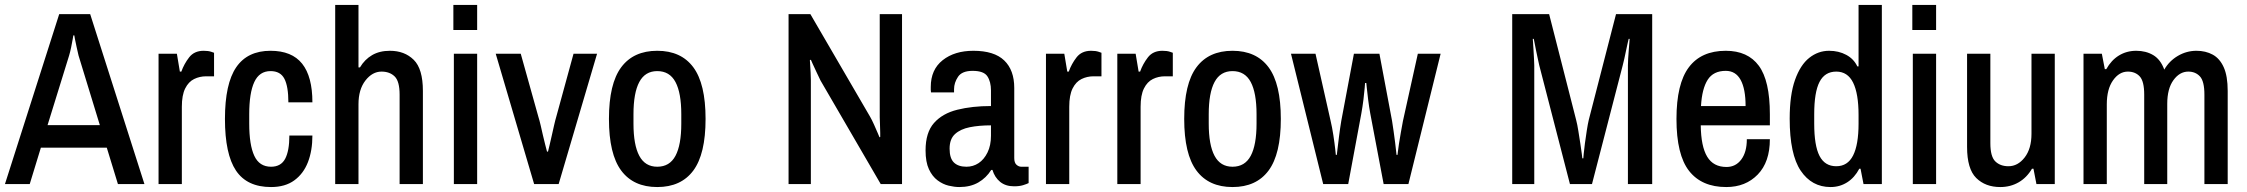

<svg xmlns="http://www.w3.org/2000/svg" viewBox="-21 -743 9070 775"><path d="M-1 0 218 -686H343L562 0H455L410 -147H144L99 0ZM171 -238H382L296 -519Q293 -533 288.5 -552Q284 -571 281.5 -585.5Q279 -600 279 -600H275Q275 -600 272.5 -585Q270 -570 266 -551Q262 -532 258 -519Z M619 0V-526H693L705 -454H711Q722 -485 742.5 -511.5Q763 -538 801 -538Q820 -538 831.5 -534Q843 -530 843 -530V-435H811Q785 -435 762.5 -424Q740 -413 726.5 -386Q713 -359 713 -312V0Z M1073 12Q976 12 931.5 -54.5Q887 -121 887 -263Q887 -405 932.5 -471.5Q978 -538 1071 -538Q1157 -538 1198.5 -486Q1240 -434 1240 -330H1143Q1143 -394 1127 -425Q1111 -456 1071 -456Q1026 -456 1005.5 -412Q985 -368 985 -282V-244Q985 -158 1005.5 -114Q1026 -70 1073 -70Q1113 -70 1130 -102Q1147 -134 1147 -196H1240Q1240 -135 1222 -88.5Q1204 -42 1167 -15Q1130 12 1073 12Z M1332 0V-723H1426V-471H1432Q1451 -503 1481 -520.5Q1511 -538 1553 -538Q1612 -538 1649 -501.5Q1686 -465 1686 -376V0H1592V-361Q1592 -415 1572 -434.5Q1552 -454 1519 -454Q1482 -454 1454 -418Q1426 -382 1426 -322V0Z M1811 0V-526H1905V0ZM1809 -622V-723H1905V-622Z M2135 0 1980 -526H2081L2152 -272Q2157 -256 2161.5 -236.5Q2166 -217 2170.5 -197Q2175 -177 2179.5 -160Q2184 -143 2187 -131H2191Q2194 -143 2198 -160Q2202 -177 2206.5 -197Q2211 -217 2215.5 -237Q2220 -257 2225 -274L2294 -526H2389L2234 0Z M2632 12Q2536 12 2486.5 -54.5Q2437 -121 2437 -263Q2437 -405 2486.5 -471.5Q2536 -538 2632 -538Q2728 -538 2777.5 -471.5Q2827 -405 2827 -263Q2827 -121 2777.5 -54.5Q2728 12 2632 12ZM2632 -70Q2682 -70 2705.5 -114Q2729 -158 2729 -244V-282Q2729 -368 2705.5 -412Q2682 -456 2632 -456Q2583 -456 2559.5 -412Q2536 -368 2536 -282V-244Q2536 -158 2559.5 -114Q2583 -70 2632 -70Z M3162 0V-686H3250L3491 -272Q3498 -260 3507 -240Q3516 -220 3522.5 -204.5Q3529 -189 3529 -189L3532 -190Q3532 -190 3532 -206Q3532 -222 3531 -241.5Q3530 -261 3530 -270V-686H3620V0H3534L3291 -418Q3285 -431 3275.5 -450.5Q3266 -470 3259 -486Q3252 -502 3252 -502L3248 -500Q3248 -500 3249 -485Q3250 -470 3251 -451Q3252 -432 3252 -420V0Z M3851 12Q3832 12 3808.5 6.5Q3785 1 3763.5 -15Q3742 -31 3728.5 -60Q3715 -89 3715 -136Q3715 -208 3749 -246.5Q3783 -285 3843 -300Q3903 -315 3979 -315V-378Q3979 -413 3964.5 -435Q3950 -457 3905 -457Q3862 -457 3846 -433Q3830 -409 3830 -383V-370H3737Q3736 -375 3736 -380Q3736 -385 3736 -392Q3736 -462 3784 -500Q3832 -538 3908 -538Q3992 -538 4032.5 -499Q4073 -460 4073 -388V-105Q4073 -86 4082 -78Q4091 -70 4101 -70H4131V-4Q4123 0 4108.5 4.5Q4094 9 4072 9Q4038 9 4016 -9Q3994 -27 3985 -57H3980Q3960 -25 3928 -6.5Q3896 12 3851 12ZM3880 -70Q3907 -70 3929 -84.5Q3951 -99 3965 -127.5Q3979 -156 3979 -195V-237Q3931 -237 3893.5 -229.5Q3856 -222 3834 -202Q3812 -182 3812 -143Q3812 -104 3829.5 -87Q3847 -70 3880 -70Z M4201 0V-526H4275L4287 -454H4293Q4304 -485 4324.5 -511.5Q4345 -538 4383 -538Q4402 -538 4413.5 -534Q4425 -530 4425 -530V-435H4393Q4367 -435 4344.5 -424Q4322 -413 4308.5 -386Q4295 -359 4295 -312V0Z M4489 0V-526H4563L4575 -454H4581Q4592 -485 4612.5 -511.5Q4633 -538 4671 -538Q4690 -538 4701.5 -534Q4713 -530 4713 -530V-435H4681Q4655 -435 4632.5 -424Q4610 -413 4596.5 -386Q4583 -359 4583 -312V0Z M4954 12Q4858 12 4808.5 -54.5Q4759 -121 4759 -263Q4759 -405 4808.5 -471.5Q4858 -538 4954 -538Q5050 -538 5099.5 -471.5Q5149 -405 5149 -263Q5149 -121 5099.5 -54.5Q5050 12 4954 12ZM4954 -70Q5004 -70 5027.5 -114Q5051 -158 5051 -244V-282Q5051 -368 5027.5 -412Q5004 -456 4954 -456Q4905 -456 4881.5 -412Q4858 -368 4858 -282V-244Q4858 -158 4881.5 -114Q4905 -70 4954 -70Z M5320 0 5190 -526H5289L5350 -255Q5356 -230 5361 -197.5Q5366 -165 5368.5 -141.5Q5371 -118 5371 -118H5375Q5375 -118 5377.5 -139.5Q5380 -161 5384 -193Q5388 -225 5393 -255L5444 -526H5547L5598 -255Q5601 -235 5604.5 -211.5Q5608 -188 5610.5 -166.5Q5613 -145 5614.5 -131.5Q5616 -118 5616 -118H5620Q5620 -118 5621.5 -130.5Q5623 -143 5626 -163.5Q5629 -184 5633.5 -208.5Q5638 -233 5642 -255L5702 -526H5794L5664 0H5564L5510 -285Q5505 -312 5501.5 -340.5Q5498 -369 5496 -388.5Q5494 -408 5494 -408H5489Q5489 -408 5487.5 -388.5Q5486 -369 5482.5 -341Q5479 -313 5474 -285L5421 0Z M6083 0V-686H6232L6341 -259Q6346 -240 6350 -214Q6354 -188 6358 -163Q6362 -138 6364 -121Q6366 -104 6366 -104H6370Q6370 -104 6371.5 -121.5Q6373 -139 6376.5 -164.5Q6380 -190 6384 -216Q6388 -242 6392 -259L6502 -686H6648V0H6550V-479Q6550 -489 6551 -506.5Q6552 -524 6553.5 -542Q6555 -560 6556 -573Q6557 -586 6557 -586H6553Q6552 -582 6549 -569Q6546 -556 6542.5 -539Q6539 -522 6535.5 -506Q6532 -490 6529 -479L6405 0H6316L6192 -480Q6190 -489 6186.5 -505Q6183 -521 6179.5 -538Q6176 -555 6173.5 -568.5Q6171 -582 6170 -586H6166Q6166 -586 6167 -572.5Q6168 -559 6169 -540.5Q6170 -522 6171 -504.5Q6172 -487 6172 -479V0Z M6947 12Q6848 12 6797 -53Q6746 -118 6746 -263Q6746 -405 6796 -471.5Q6846 -538 6945 -538Q7034 -538 7078.5 -477.5Q7123 -417 7123 -282V-237H6844Q6845 -152 6870 -110.5Q6895 -69 6948 -69Q6985 -69 7007.5 -99Q7030 -129 7030 -181H7123Q7123 -89 7074 -38.5Q7025 12 6947 12ZM6845 -315H7025Q7025 -384 7005 -420.5Q6985 -457 6945 -457Q6895 -457 6872 -421Q6849 -385 6845 -315Z M7368 12Q7292 12 7247.5 -54Q7203 -120 7203 -264Q7203 -360 7224.5 -420.5Q7246 -481 7282 -509.5Q7318 -538 7362 -538Q7401 -538 7431.5 -521.5Q7462 -505 7476 -475H7481V-723H7575V0H7501L7489 -62H7484Q7465 -26 7435 -7Q7405 12 7368 12ZM7391 -72Q7437 -72 7459 -115.5Q7481 -159 7481 -244V-279Q7481 -365 7459 -409.5Q7437 -454 7391 -454Q7345 -454 7323.5 -412.5Q7302 -371 7302 -282V-244Q7302 -155 7323.5 -113.5Q7345 -72 7391 -72Z M7700 0V-526H7794V0ZM7698 -622V-723H7794V-622Z M8053 12Q7993 12 7956 -24.5Q7919 -61 7919 -150V-526H8013V-165Q8013 -111 8033 -91.5Q8053 -72 8086 -72Q8124 -72 8151.5 -107.5Q8179 -143 8179 -203V-526H8273V0H8199L8187 -62H8181Q8160 -26 8127 -7Q8094 12 8053 12Z M8389 0V-526H8463L8475 -464H8481Q8501 -500 8532 -519Q8563 -538 8602 -538Q8641 -538 8670.5 -520.5Q8700 -503 8715 -462Q8735 -497 8770 -517.5Q8805 -538 8845 -538Q8882 -538 8910.5 -522.5Q8939 -507 8955 -471.5Q8971 -436 8971 -376V0H8877V-361Q8877 -415 8859 -434.5Q8841 -454 8812 -454Q8777 -454 8752 -419.5Q8727 -385 8727 -324V0H8634V-361Q8634 -415 8616 -434.5Q8598 -454 8568 -454Q8533 -454 8508 -418.5Q8483 -383 8483 -322V0Z"/></svg>

Font: Archivo Narrow Medium
Style: Regular
Weight: 500
Designer: Hector Gatti
Foundry: Omnibus-Type
Version: Version 3.002